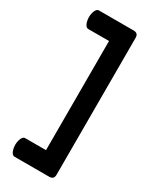

<svg xmlns="http://www.w3.org/2000/svg" viewBox="-230 -860 845 1039"><g transform="rotate(30 192.5 -341.0)"><path d="M60 -798H276Q305 -798 305 -769V87Q305 116 276 116H60Q42 116 34 87Q30 72 30 58Q30 44 34 29Q42 0 60 0H189V-682H60Q42 -682 34 -711Q30 -726 30 -740Q30 -754 34 -769Q42 -798 60 -798Z"/></g></svg>

Font: Lilita One Rus
Style: Regular
Weight: 400
Designer: Juan Montoreano
Foundry: Juan Montoreano
Version: Version 1.002